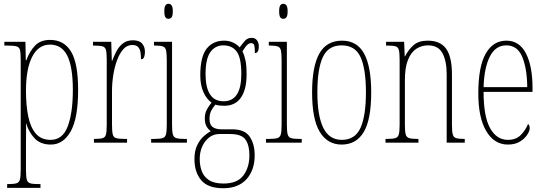

<svg xmlns="http://www.w3.org/2000/svg" viewBox="-20 -758 2892 1020"><path d="M18 240V220H23Q54 220 68 215.5Q82 211 86 195Q90 179 90 144V-441Q90 -476 86.5 -491.5Q83 -507 68 -511.5Q53 -516 18 -516H3V-536H115L117 -438H120Q137 -485 166 -515.5Q195 -546 246 -546Q320 -546 357.5 -484Q395 -422 395 -280Q395 -130 355.5 -60Q316 10 250 10Q197 10 166 -21Q135 -52 119 -102H118Q119 -83 118.5 -52.5Q118 -22 118 14V144Q118 179 122 195Q126 211 140 215.5Q154 220 184 220H195V240ZM249 -15Q313 -15 340 -87Q367 -159 367 -280Q367 -403 337.5 -462Q308 -521 246 -521Q184 -521 151 -456.5Q118 -392 118 -276Q118 -198 130 -139.5Q142 -81 170.5 -48Q199 -15 249 -15Z M479 0V-20H480Q511 -20 525 -24Q539 -28 543 -44Q547 -60 547 -96V-440Q547 -476 543 -492Q539 -508 524 -512Q509 -516 477 -516H474V-536H571L574 -435H576Q585 -459 598 -484.5Q611 -510 632.5 -527Q654 -544 686 -544Q720 -544 735 -526.5Q750 -509 750 -483Q750 -466 745.5 -454.5Q741 -443 729 -443Q729 -462 726.5 -479Q724 -496 714.5 -507.5Q705 -519 682 -519Q655 -519 635 -496.5Q615 -474 601.5 -437Q588 -400 581.5 -357.5Q575 -315 575 -274V-96Q575 -60 579 -44Q583 -28 598 -24Q613 -20 644 -20H655V0Z M875 -658Q865 -658 859 -666Q853 -674 853 -698Q853 -721 859 -729.5Q865 -738 875 -738Q885 -738 891.5 -729.5Q898 -721 898 -698Q898 -674 891.5 -666Q885 -658 875 -658ZM783 0V-20H799Q830 -20 844 -24.5Q858 -29 862 -45Q866 -61 866 -96V-437Q866 -473 862.5 -489.5Q859 -506 846 -511Q833 -516 804 -516H798V-536H894V-96Q894 -61 898 -45Q902 -29 916 -24.5Q930 -20 960 -20H973V0Z M1166 242Q1085 242 1049 199.5Q1013 157 1013 87Q1013 43 1027.5 13.5Q1042 -16 1062 -34Q1082 -52 1100 -61Q1088 -69 1078 -85Q1068 -101 1068 -130Q1068 -156 1079.5 -177Q1091 -198 1104 -213Q1079 -229 1061.5 -267Q1044 -305 1044 -357Q1044 -456 1077.5 -499Q1111 -542 1171 -542Q1198 -542 1220 -531Q1242 -520 1253 -506Q1267 -525 1281 -541Q1295 -557 1317 -557Q1336 -557 1345.5 -543.5Q1355 -530 1355 -512Q1355 -476 1334 -476Q1334 -504 1331 -516.5Q1328 -529 1313 -529Q1304 -529 1293.5 -519.5Q1283 -510 1268 -485Q1278 -466 1284 -438Q1290 -410 1290 -362Q1290 -283 1260 -239.5Q1230 -196 1171 -196Q1161 -196 1146.5 -197.5Q1132 -199 1124 -202Q1112 -188 1102.5 -170.5Q1093 -153 1093 -126Q1093 -96 1109.5 -83.5Q1126 -71 1157 -71H1214Q1280 -71 1306.5 -32Q1333 7 1333 67Q1333 146 1289.5 194Q1246 242 1166 242ZM1168 -220Q1262 -220 1262 -365Q1262 -451 1237.5 -484Q1213 -517 1166 -517Q1123 -517 1097.5 -481Q1072 -445 1072 -364Q1072 -294 1095.5 -257Q1119 -220 1168 -220ZM1167 217Q1241 217 1273 174Q1305 131 1305 67Q1305 14 1284.5 -16Q1264 -46 1202 -46H1145Q1115 -46 1091.5 -28Q1068 -10 1054.5 20Q1041 50 1041 86Q1041 122 1052 151.5Q1063 181 1090.5 199Q1118 217 1167 217Z M1485 -658Q1475 -658 1469 -666Q1463 -674 1463 -698Q1463 -721 1469 -729.5Q1475 -738 1485 -738Q1495 -738 1501.5 -729.5Q1508 -721 1508 -698Q1508 -674 1501.5 -666Q1495 -658 1485 -658ZM1393 0V-20H1409Q1440 -20 1454 -24.5Q1468 -29 1472 -45Q1476 -61 1476 -96V-437Q1476 -473 1472.5 -489.5Q1469 -506 1456 -511Q1443 -516 1414 -516H1408V-536H1504V-96Q1504 -61 1508 -45Q1512 -29 1526 -24.5Q1540 -20 1570 -20H1583V0Z M1795 10Q1720 10 1679 -57Q1638 -124 1638 -267Q1638 -405 1676.5 -473.5Q1715 -542 1797 -542Q1877 -542 1914.5 -473Q1952 -404 1952 -267Q1952 -122 1912 -56Q1872 10 1795 10ZM1796 -15Q1867 -15 1895.5 -79.5Q1924 -144 1924 -267Q1924 -392 1895.5 -454.5Q1867 -517 1795 -517Q1724 -517 1695 -454.5Q1666 -392 1666 -267Q1666 -143 1697.5 -79Q1729 -15 1796 -15Z M2028 0V-20H2036Q2067 -20 2081 -24.5Q2095 -29 2099 -45Q2103 -61 2103 -96V-441Q2103 -476 2099 -492Q2095 -508 2081 -512Q2067 -516 2036 -516H2031V-536H2127L2130 -459H2132Q2151 -496 2178 -519Q2205 -542 2252 -542Q2320 -542 2350.5 -498.5Q2381 -455 2381 -363V-96Q2381 -61 2385 -45Q2389 -29 2402.5 -24.5Q2416 -20 2445 -20H2449V0H2353V-364Q2353 -434 2330.5 -475.5Q2308 -517 2254 -517Q2220 -517 2192 -499Q2164 -481 2147.5 -440.5Q2131 -400 2131 -333V-96Q2131 -61 2135 -45Q2139 -29 2153 -24.5Q2167 -20 2197 -20H2203V0Z M2678 10Q2606 10 2563.5 -61Q2521 -132 2521 -262Q2521 -403 2560 -472.5Q2599 -542 2670 -542Q2739 -542 2774 -474.5Q2809 -407 2809 -291V-270H2549Q2549 -140 2583.5 -77.5Q2618 -15 2678 -15Q2722 -15 2747.5 -41.5Q2773 -68 2785 -99Q2789 -97 2791.5 -92Q2794 -87 2794 -77Q2794 -62 2780.5 -41.5Q2767 -21 2741.5 -5.5Q2716 10 2678 10ZM2781 -295Q2780 -394 2754.5 -455.5Q2729 -517 2670 -517Q2612 -517 2582 -457Q2552 -397 2549 -295Z"/></svg>

Font: Noto Serif Tamil ExtraCondensed Thin
Style: Italic
Weight: 100
Width: 2
Italic angle: -12°
Designer: Indian Type Foundry, Tom Grace, and the Monotype Design Team
Foundry: Monotype Imaging Inc.
Version: Version 2.003; ttfautohint (v1.8.4.7-5d5b)